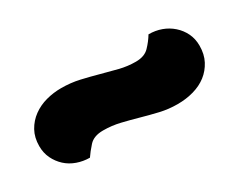

<svg xmlns="http://www.w3.org/2000/svg" viewBox="-41 -487 575 463"><g transform="rotate(-30 246.5 -255.5)"><path d="M323 -307Q347 -307 360 -320.5Q373 -334 382 -349Q401 -349 417.5 -343Q434 -337 447 -325.5Q460 -314 467.5 -298.5Q475 -283 475 -264Q475 -240 465.5 -222Q456 -204 440.5 -192Q425 -180 404 -174Q383 -168 359 -168Q334 -168 310.5 -173.5Q287 -179 264 -185.5Q241 -192 218 -197.5Q195 -203 171 -203Q145 -203 132 -188.5Q119 -174 111 -162Q93 -162 76 -168Q59 -174 46.5 -185.5Q34 -197 26.5 -212.5Q19 -228 19 -247Q19 -271 29 -289Q39 -307 55.5 -319Q72 -331 92.5 -336.5Q113 -342 134 -342Q161 -342 185 -336.5Q209 -331 232.5 -324.5Q256 -318 278 -312.5Q300 -307 323 -307Z"/></g></svg>

Font: Baloo Da 2
Style: Bold
Weight: 700
Designer: Noopur Datye, Sulekha Rajkumar and Ek Type
Foundry: Ek Type
Version: Version 1.640;hotconv 1.0.111;makeotfexe 2.5.65597; ttfautoh